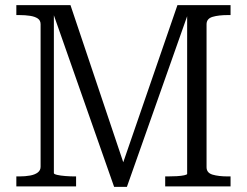

<svg xmlns="http://www.w3.org/2000/svg" viewBox="-20 -730 967 752"><path d="M44 0V-39H55Q79 -39 98 -42.5Q117 -46 128 -54.5Q139 -63 139 -77V-635Q139 -650 128 -657.5Q117 -665 98 -668Q79 -671 55 -671H44V-710H256L471 -70L455 -72L675 -710H883V-671H873Q836 -671 812.5 -664Q789 -657 789 -635V-75Q789 -53 812.5 -46Q836 -39 873 -39H883V0H627V-39H636Q655 -39 672.5 -40Q690 -41 701.5 -43.5Q713 -46 713 -49V-694L722 -692L477 2H427L183 -693L191 -691V-52Q191 -48 204 -45Q217 -42 236.5 -40.5Q256 -39 272 -39H278V0Z"/></svg>

Font: Roboto Serif 36pt Light
Style: Regular
Weight: 300
Designer: Greg Gazdowicz
Foundry: Commercial Type
Version: Version 1.008